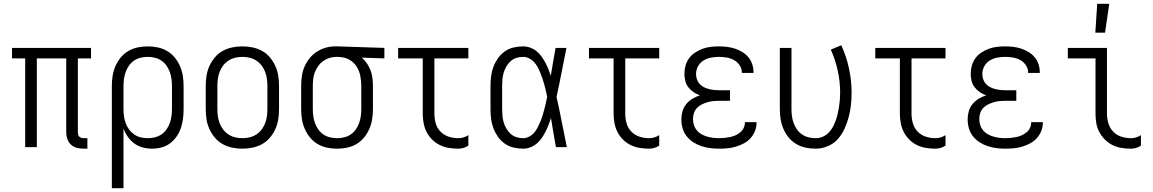

<svg xmlns="http://www.w3.org/2000/svg" viewBox="-20 -771 6040 1006"><path d="M438 8H418Q400 8 382.5 3.5Q365 -1 352 -13Q339 -25 333 -42Q327 -59 327 -77V-465H173V0H112V-465H43V-520H457V-465H388V-77Q388 -71 389.5 -65Q391 -59 395.5 -55Q400 -51 406 -49Q412 -47 418 -47H438Z M566 215V-320Q566 -347 570 -373Q574 -399 584.5 -423.5Q595 -448 612 -469Q629 -490 652 -503.5Q675 -517 701 -522.5Q727 -528 754 -528Q781 -528 807 -522.5Q833 -517 856 -503.5Q879 -490 896 -469Q913 -448 923.5 -423.5Q934 -399 938 -373Q942 -347 942 -320V-200Q942 -175 939 -150Q936 -125 928 -101Q920 -77 905.5 -56Q891 -35 871 -20Q851 -5 826.5 1.5Q802 8 777 8Q752 8 727.5 1.5Q703 -5 683.5 -19.5Q664 -34 649.5 -54.5Q635 -75 627 -98V215ZM754 -47Q773 -47 791.5 -51.5Q810 -56 825.5 -66.5Q841 -77 852 -92.5Q863 -108 869.5 -126Q876 -144 878.5 -162.5Q881 -181 881 -200V-320Q881 -339 878.5 -357.5Q876 -376 869.5 -394Q863 -412 852 -427.5Q841 -443 825.5 -453.5Q810 -464 791.5 -468.5Q773 -473 754 -473Q735 -473 716.5 -468.5Q698 -464 682.5 -453.5Q667 -443 656 -427.5Q645 -412 638.5 -394Q632 -376 629.5 -357.5Q627 -339 627 -320V-200Q627 -181 629.5 -162.5Q632 -144 638.5 -126Q645 -108 656 -93Q667 -78 682.5 -67Q698 -56 716.5 -51.5Q735 -47 754 -47Z M1250 8Q1223 8 1196.5 2.5Q1170 -3 1146.5 -16Q1123 -29 1105.5 -50Q1088 -71 1077 -95.5Q1066 -120 1062 -146.5Q1058 -173 1058 -200V-320Q1058 -347 1062 -373.5Q1066 -400 1077 -424.5Q1088 -449 1105.5 -470Q1123 -491 1146.5 -504Q1170 -517 1196.5 -522.5Q1223 -528 1250 -528Q1277 -528 1303.5 -522.5Q1330 -517 1353.5 -504Q1377 -491 1394.5 -470Q1412 -449 1423 -424.5Q1434 -400 1438 -373.5Q1442 -347 1442 -320V-200Q1442 -173 1438 -146.5Q1434 -120 1423 -95.5Q1412 -71 1394.5 -50Q1377 -29 1353.5 -16Q1330 -3 1303.5 2.5Q1277 8 1250 8ZM1250 -47Q1269 -47 1288 -51.5Q1307 -56 1323 -66.5Q1339 -77 1350.5 -92Q1362 -107 1369 -125Q1376 -143 1378.5 -162Q1381 -181 1381 -200V-320Q1381 -339 1378.5 -358Q1376 -377 1369 -395Q1362 -413 1350.5 -428Q1339 -443 1323 -453.5Q1307 -464 1288 -468.5Q1269 -473 1250 -473Q1231 -473 1212 -468.5Q1193 -464 1177 -453.5Q1161 -443 1149.5 -428Q1138 -413 1131 -395Q1124 -377 1121.5 -358Q1119 -339 1119 -320V-200Q1119 -181 1121.5 -162Q1124 -143 1131 -125Q1138 -107 1149.5 -92Q1161 -77 1177 -66.5Q1193 -56 1212 -51.5Q1231 -47 1250 -47Z M1746 8Q1719 8 1693 2.5Q1667 -3 1644 -16.5Q1621 -30 1604 -51Q1587 -72 1576.5 -96.5Q1566 -121 1562 -147Q1558 -173 1558 -200V-320Q1558 -346 1561.5 -371.5Q1565 -397 1575 -420.5Q1585 -444 1601 -464.5Q1617 -485 1638.5 -499Q1660 -513 1684.5 -520.5Q1709 -528 1735 -528H1750L1994 -520V-465L1876 -469Q1892 -455 1903.5 -437.5Q1915 -420 1922 -401Q1929 -382 1931.5 -361.5Q1934 -341 1934 -320V-200Q1934 -173 1930 -147Q1926 -121 1915.5 -96.5Q1905 -72 1888 -51Q1871 -30 1848 -16.5Q1825 -3 1799 2.5Q1773 8 1746 8ZM1746 -47Q1765 -47 1783.5 -51.5Q1802 -56 1817.5 -66.5Q1833 -77 1844 -92.5Q1855 -108 1861.5 -126Q1868 -144 1870.5 -162.5Q1873 -181 1873 -200V-320Q1873 -346 1868 -372.5Q1863 -399 1849 -421.5Q1835 -444 1811.5 -457.5Q1788 -471 1761 -472L1750 -473H1741Q1723 -473 1705 -467Q1687 -461 1672.5 -450.5Q1658 -440 1647 -424.5Q1636 -409 1629.5 -392Q1623 -375 1621 -356.5Q1619 -338 1619 -320V-200Q1619 -181 1621.5 -162.5Q1624 -144 1630.5 -126Q1637 -108 1648 -92.5Q1659 -77 1674.5 -66.5Q1690 -56 1708.5 -51.5Q1727 -47 1746 -47Z M2381 8Q2356 8 2331.5 4Q2307 0 2284.5 -11Q2262 -22 2244 -40Q2226 -58 2215 -80Q2204 -102 2199.5 -126.5Q2195 -151 2195 -176V-465H2066V-520H2434V-465H2256V-176Q2256 -150 2263 -125Q2270 -100 2288 -81.5Q2306 -63 2330.5 -55Q2355 -47 2381 -47Q2395 -47 2408.5 -51Q2422 -55 2434 -63V-8Q2422 0 2408.5 4Q2395 8 2381 8Z M2721 8Q2695 8 2670 2Q2645 -4 2624 -19Q2603 -34 2588.5 -55Q2574 -76 2565 -100Q2556 -124 2553 -149.5Q2550 -175 2550 -200V-320Q2550 -345 2553 -370.5Q2556 -396 2565 -420Q2574 -444 2588.5 -465Q2603 -486 2624 -501Q2645 -516 2670 -522Q2695 -528 2721 -528Q2740 -528 2758 -521.5Q2776 -515 2791 -503Q2806 -491 2817 -475.5Q2828 -460 2837 -443.5Q2846 -427 2853 -409.5Q2860 -392 2866 -374Q2872 -410 2878 -446.5Q2884 -483 2891 -520H2948Q2935 -456 2922.5 -391.5Q2910 -327 2896 -263Q2911 -198 2923.5 -132Q2936 -66 2950 0H2893Q2886 -38 2879.5 -76Q2873 -114 2867 -152Q2861 -134 2854 -116Q2847 -98 2838 -80.5Q2829 -63 2818 -47Q2807 -31 2792 -18.5Q2777 -6 2758.5 1Q2740 8 2721 8ZM2721 -47Q2737 -47 2752.5 -55Q2768 -63 2779 -76Q2790 -89 2797.5 -104Q2805 -119 2811.5 -134.5Q2818 -150 2823 -166Q2828 -182 2832 -198Q2836 -214 2840 -230.5Q2844 -247 2847 -264Q2844 -280 2840 -296Q2836 -312 2832 -327.5Q2828 -343 2822.5 -358.5Q2817 -374 2811 -389.5Q2805 -405 2797 -419.5Q2789 -434 2778 -446Q2767 -458 2752 -465.5Q2737 -473 2721 -473Q2703 -473 2685.5 -467.5Q2668 -462 2655 -450Q2642 -438 2633 -422.5Q2624 -407 2619 -390Q2614 -373 2612.5 -355.5Q2611 -338 2611 -320V-200Q2611 -182 2612.5 -164.5Q2614 -147 2619 -130Q2624 -113 2633 -97.5Q2642 -82 2655 -70Q2668 -58 2685.5 -52.5Q2703 -47 2721 -47Z M3381 8Q3356 8 3331.5 4Q3307 0 3284.5 -11Q3262 -22 3244 -40Q3226 -58 3215 -80Q3204 -102 3199.5 -126.5Q3195 -151 3195 -176V-465H3066V-520H3434V-465H3256V-176Q3256 -150 3263 -125Q3270 -100 3288 -81.5Q3306 -63 3330.5 -55Q3355 -47 3381 -47Q3395 -47 3408.5 -51Q3422 -55 3434 -63V-8Q3422 0 3408.5 4Q3395 8 3381 8Z M3747 8Q3724 8 3700.5 5Q3677 2 3654.5 -5.5Q3632 -13 3612 -26Q3592 -39 3577.5 -57.5Q3563 -76 3556.5 -99Q3550 -122 3550 -146Q3550 -167 3556 -188Q3562 -209 3575.5 -225.5Q3589 -242 3607.5 -253.5Q3626 -265 3647 -271Q3629 -278 3613.5 -288.5Q3598 -299 3586.5 -314Q3575 -329 3570.5 -347.5Q3566 -366 3566 -384Q3566 -406 3572 -427.5Q3578 -449 3591 -466.5Q3604 -484 3622.5 -496Q3641 -508 3661.5 -515.5Q3682 -523 3703.5 -525.5Q3725 -528 3747 -528Q3768 -528 3789 -525.5Q3810 -523 3830 -516.5Q3850 -510 3868.5 -499Q3887 -488 3900.5 -472Q3914 -456 3921 -435.5Q3928 -415 3928 -394V-389H3867V-392Q3867 -412 3855 -429.5Q3843 -447 3825.5 -456.5Q3808 -466 3787.5 -469.5Q3767 -473 3747 -473Q3726 -473 3705 -469Q3684 -465 3666 -454Q3648 -443 3637.5 -424Q3627 -405 3627 -383Q3627 -369 3631.5 -355.5Q3636 -342 3645.5 -331.5Q3655 -321 3667.5 -314.5Q3680 -308 3694 -304.5Q3708 -301 3722 -299.5Q3736 -298 3750 -298H3805V-243H3750Q3734 -243 3718 -241.5Q3702 -240 3687 -235.5Q3672 -231 3657.5 -224Q3643 -217 3632 -205.5Q3621 -194 3616 -178.5Q3611 -163 3611 -147Q3611 -131 3616 -115.5Q3621 -100 3631 -88Q3641 -76 3655 -68Q3669 -60 3684.5 -55.5Q3700 -51 3715.5 -49Q3731 -47 3747 -47Q3762 -47 3776.5 -48.5Q3791 -50 3805.5 -53Q3820 -56 3833.5 -62Q3847 -68 3858.5 -77.5Q3870 -87 3876.5 -100.5Q3883 -114 3883 -129V-131H3944V-128Q3944 -105 3935.5 -84Q3927 -63 3912 -46.5Q3897 -30 3877 -19.5Q3857 -9 3835.5 -2.5Q3814 4 3791.5 6Q3769 8 3747 8Z M4254 8Q4227 8 4201 2.5Q4175 -3 4152 -16.5Q4129 -30 4112 -51Q4095 -72 4084.5 -96.5Q4074 -121 4070 -147Q4066 -173 4066 -200V-520H4127V-200Q4127 -181 4129.5 -162.5Q4132 -144 4138.5 -126Q4145 -108 4156 -92.5Q4167 -77 4182.5 -66.5Q4198 -56 4216.5 -51.5Q4235 -47 4254 -47Q4273 -47 4290.5 -54.5Q4308 -62 4321 -75Q4334 -88 4343 -104.5Q4352 -121 4358.5 -138.5Q4365 -156 4369 -174Q4373 -192 4376 -210.5Q4379 -229 4380.5 -247.5Q4382 -266 4382 -285Q4382 -343 4369.5 -400.5Q4357 -458 4333 -511L4388 -534Q4415 -475 4428.5 -412Q4442 -349 4442 -285Q4442 -252 4438.5 -220Q4435 -188 4426.5 -156.5Q4418 -125 4404.5 -95.5Q4391 -66 4369.5 -42Q4348 -18 4317 -5Q4286 8 4254 8Z M4881 8Q4856 8 4831.5 4Q4807 0 4784.5 -11Q4762 -22 4744 -40Q4726 -58 4715 -80Q4704 -102 4699.5 -126.5Q4695 -151 4695 -176V-465H4566V-520H4934V-465H4756V-176Q4756 -150 4763 -125Q4770 -100 4788 -81.5Q4806 -63 4830.5 -55Q4855 -47 4881 -47Q4895 -47 4908.5 -51Q4922 -55 4934 -63V-8Q4922 0 4908.5 4Q4895 8 4881 8Z M5247 8Q5224 8 5200.5 5Q5177 2 5154.5 -5.5Q5132 -13 5112 -26Q5092 -39 5077.5 -57.5Q5063 -76 5056.5 -99Q5050 -122 5050 -146Q5050 -167 5056 -188Q5062 -209 5075.5 -225.5Q5089 -242 5107.5 -253.5Q5126 -265 5147 -271Q5129 -278 5113.5 -288.5Q5098 -299 5086.5 -314Q5075 -329 5070.5 -347.5Q5066 -366 5066 -384Q5066 -406 5072 -427.5Q5078 -449 5091 -466.5Q5104 -484 5122.5 -496Q5141 -508 5161.5 -515.5Q5182 -523 5203.5 -525.5Q5225 -528 5247 -528Q5268 -528 5289 -525.5Q5310 -523 5330 -516.5Q5350 -510 5368.5 -499Q5387 -488 5400.5 -472Q5414 -456 5421 -435.5Q5428 -415 5428 -394V-389H5367V-392Q5367 -412 5355 -429.5Q5343 -447 5325.5 -456.5Q5308 -466 5287.5 -469.5Q5267 -473 5247 -473Q5226 -473 5205 -469Q5184 -465 5166 -454Q5148 -443 5137.5 -424Q5127 -405 5127 -383Q5127 -369 5131.5 -355.5Q5136 -342 5145.5 -331.5Q5155 -321 5167.5 -314.5Q5180 -308 5194 -304.5Q5208 -301 5222 -299.5Q5236 -298 5250 -298H5305V-243H5250Q5234 -243 5218 -241.5Q5202 -240 5187 -235.5Q5172 -231 5157.5 -224Q5143 -217 5132 -205.5Q5121 -194 5116 -178.5Q5111 -163 5111 -147Q5111 -131 5116 -115.5Q5121 -100 5131 -88Q5141 -76 5155 -68Q5169 -60 5184.5 -55.5Q5200 -51 5215.5 -49Q5231 -47 5247 -47Q5262 -47 5276.5 -48.5Q5291 -50 5305.5 -53Q5320 -56 5333.5 -62Q5347 -68 5358.5 -77.5Q5370 -87 5376.5 -100.5Q5383 -114 5383 -129V-131H5444V-128Q5444 -105 5435.5 -84Q5427 -63 5412 -46.5Q5397 -30 5377 -19.5Q5357 -9 5335.5 -2.5Q5314 4 5291.5 6Q5269 8 5247 8Z M5905 8Q5880 8 5855.5 4Q5831 0 5809 -11Q5787 -22 5769 -40Q5751 -58 5739.5 -80Q5728 -102 5724 -126.5Q5720 -151 5720 -176V-465H5575V-520H5780V-176Q5780 -150 5787.5 -125Q5795 -100 5812.5 -81.5Q5830 -63 5855 -55Q5880 -47 5905 -47Q5919 -47 5933 -51Q5947 -55 5958 -63V-8Q5947 0 5933 4Q5919 8 5905 8ZM5719 -600 5729 -751H5792L5770 -600Z"/></svg>

Font: Iosevka Fixed Light
Style: Regular
Weight: 300
Monospace: yes
Designer: Belleve Invis
Foundry: Belleve Invis
Version: Version 32.3.0